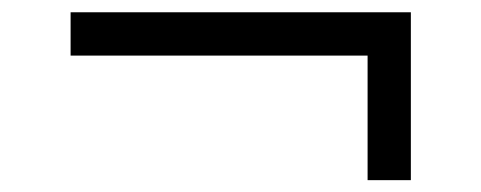

<svg xmlns="http://www.w3.org/2000/svg" viewBox="-20 -465 792 316"><path d="M585 -168.5V-373.5H96.2V-444.8H656.2V-168.5Z"/></svg>

Font: Kameron Medium
Style: Regular
Weight: 500
Designer: Vernon Adams
Foundry: Vernon Adams
Version: Version 1.100